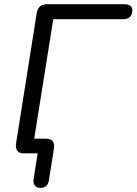

<svg xmlns="http://www.w3.org/2000/svg" viewBox="-20 -725 646 908"><path d="M169.2 163.5Q153.2 163.5 144.4 152.3Q135.7 141.2 139.1 120.3L158.2 0H90.7Q69.9 0 61.2 -12.8Q52.5 -25.7 56.4 -49.5L153.8 -663.7Q157.2 -684.6 169.4 -694.8Q181.5 -705 201.9 -705H567.4Q585.9 -705 595.8 -697.7Q605.8 -690.4 605.8 -676.3Q605.8 -656.4 594.4 -645.2Q582.9 -634.1 563 -634.1H231.8L137.3 -41.1L112.8 -69.1H195.9Q217.8 -69.1 228.3 -58.2Q238.8 -47.3 235.4 -24.9L211.4 126.5Q209 145 198.6 154.2Q188.1 163.5 169.2 163.5Z"/></svg>

Font: Nunito ExtraLight
Style: Italic
Weight: 200
Italic angle: -9°
Designer: Vernon Adams
Foundry: Vernon Adams
Version: Version 3.602